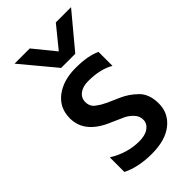

<svg xmlns="http://www.w3.org/2000/svg" viewBox="-223 -790 865 865"><g transform="rotate(-45 209.5 -357.5)"><path d="M278 -558H188L53 -720H150L233 -618L316 -720H413ZM58 -25V-118Q128 -75 203 -75Q242 -75 263.5 -91Q285 -107 285 -131Q285 -155 268 -172.5Q251 -190 233.5 -198.5Q216 -207 174 -225Q55 -274 55 -369Q55 -436 105 -474Q155 -512 233.5 -512Q312 -512 358 -490V-401Q309 -430 232 -430Q197 -430 176.5 -414Q156 -398 156 -372Q156 -341 182 -325Q190 -320 194.5 -316.5Q199 -313 209.5 -308Q220 -303 225 -300Q240 -293 279.5 -276Q319 -259 352.5 -226.5Q386 -194 386 -133Q386 -72 338 -33.5Q290 5 204 5Q118 5 58 -25Z"/></g></svg>

Font: Hind Guntur Medium
Style: Regular
Weight: 500
Designer: Manushi Parikh, Hitesh Malaviya
Foundry: Indian Type Foundry
Version: Version 1.000;PS 1.0;hotconv 1.0.86;makeotf.lib2.5.63406; tt